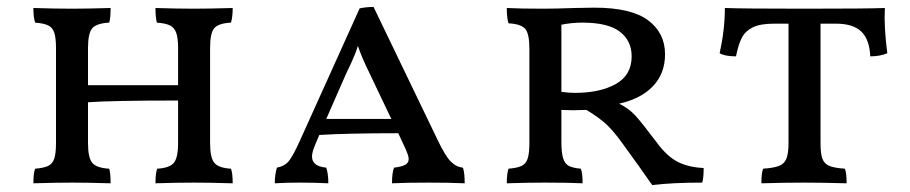

<svg xmlns="http://www.w3.org/2000/svg" viewBox="-20 -525 2617 552"><path d="M644 -40Q649 -28 649 2Q581 0 539 0Q489 0 427 2Q427 -28 432 -40Q467 -42 479.5 -56.5Q492 -71 492 -114V-236Q300 -236 233 -231V-114Q233 -71 245.5 -56.5Q258 -42 294 -40Q298 -27 298 2Q230 0 188 0Q138 0 76 2Q76 -28 81 -40Q106 -42 118.5 -48Q131 -54 136 -69Q141 -84 141 -114V-387Q141 -416 136 -431Q131 -446 118.5 -452Q106 -458 81 -460Q76 -474 76 -502Q140 -500 188 -500Q228 -500 298 -502Q298 -473 294 -460Q258 -458 245.5 -444Q233 -430 233 -387V-280H492V-387Q492 -416 486.5 -431Q481 -446 468.5 -452Q456 -458 431 -460Q427 -475 427 -502Q491 -500 538 -500Q579 -500 649 -502Q649 -476 644 -460Q608 -458 596 -444Q584 -430 584 -387V-114Q584 -71 596.5 -56.5Q609 -42 644 -40Z M1316 2Q1276 0 1213 0Q1147 0 1107 2Q1107 -29 1113 -43Q1136 -46 1145.5 -51.5Q1155 -57 1155 -68Q1155 -77 1145 -99L1125 -142Q981 -142 898 -137L887 -111Q877 -88 877 -75Q877 -47 918 -43Q924 -25 924 2Q886 0 841 0Q802 0 770 2Q770 -22 776 -43Q798 -47 810 -61.5Q822 -76 842 -120L1014 -501Q1033 -505 1054 -505L1238 -123Q1260 -77 1275.5 -61Q1291 -45 1311 -43Q1316 -28 1316 2ZM1105 -183 1045 -309Q1019 -362 1009 -393Q1001 -368 989.5 -343.5Q978 -319 975 -313L918 -183Z M2003 -42Q2003 -13 1999 0Q1914 0 1855 7Q1853 4 1817 -47L1773 -108Q1746 -146 1725 -166Q1704 -186 1666 -209L1628 -208L1594 -209V-118Q1594 -86 1599 -70Q1604 -54 1615.5 -48Q1627 -42 1650 -40Q1655 -26 1655 2Q1618 0 1546 0Q1493 0 1437 2Q1437 -26 1442 -40Q1467 -42 1479.5 -48Q1492 -54 1497 -69Q1502 -84 1502 -114V-385Q1502 -428 1490 -442Q1478 -456 1442 -458Q1437 -473 1437 -502Q1475 -500 1540 -500Q1576 -500 1632 -502L1688 -503Q1795 -503 1843.5 -466.5Q1892 -430 1892 -369Q1892 -314 1857.5 -277.5Q1823 -241 1760 -227Q1788 -213 1806 -193.5Q1824 -174 1867 -117Q1896 -77 1927 -60.5Q1958 -44 2003 -42ZM1796 -363Q1796 -408 1762 -434Q1728 -460 1654 -460Q1624 -460 1594 -454V-261Q1615 -258 1633 -258Q1705 -258 1750.5 -283.5Q1796 -309 1796 -363Z M2531 -372Q2510 -363 2482 -363Q2480 -411 2456.5 -434Q2433 -457 2383 -457H2339V-114Q2339 -83 2344.5 -68.5Q2350 -54 2364.5 -48Q2379 -42 2409 -40Q2414 -28 2414 2Q2340 0 2293 0Q2235 0 2169 2Q2169 -28 2174 -40Q2204 -42 2219.5 -48Q2235 -54 2241 -69Q2247 -84 2247 -114V-457H2206Q2166 -457 2144.5 -446.5Q2123 -436 2113 -417Q2103 -398 2096 -363Q2064 -363 2049 -372Q2064 -440 2064 -502Q2116 -500 2293 -500Q2473 -500 2524 -502Q2521 -448 2531 -372Z"/></svg>

Font: Vollkorn SC
Style: Regular
Weight: 400
Designer: Friedrich Althausen
Foundry: Friedrich Althausen
Version: Version 4.015